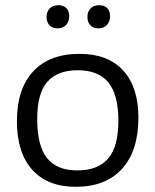

<svg xmlns="http://www.w3.org/2000/svg" viewBox="-20 -711 597 738"><path d="M235 -680C227.7 -687.3 217.3 -691 204 -691C190 -691 179 -686.8 171 -678.5C163 -670.2 159 -659.3 159 -646C159 -632.7 162.7 -622 170 -614C177.3 -606 187.7 -602 201 -602C215 -602 226 -606.3 234 -615C242 -623.7 246 -635 246 -649C246 -662.3 242.3 -672.7 235 -680ZM392 -680C384.7 -687.3 374.3 -691 361 -691C347 -691 336 -686.8 328 -678.5C320 -670.2 316 -659.3 316 -646C316 -632.7 319.7 -622 327 -614C334.3 -606 344.7 -602 358 -602C372 -602 383 -606.3 391 -615C399 -623.7 403 -635 403 -649C403 -662.3 399.3 -672.7 392 -680ZM453.5 -440C414.5 -482.7 358.7 -504 286 -504C208.7 -504 149.2 -481.5 107.5 -436.5C65.8 -391.5 45 -327.7 45 -245C45 -164.3 64.7 -102.2 104 -58.5C143.3 -14.8 199 7 271 7C348.3 7 407.8 -16.2 449.5 -62.5C491.2 -108.8 512 -174.3 512 -259C512 -337 492.5 -397.3 453.5 -440ZM161.5 -396C187.2 -426 226.3 -441 279 -441C331.7 -441 370.8 -425.3 396.5 -394C422.2 -362.7 435 -313.3 435 -246C435 -180.7 422 -132.7 396 -102C370 -71.3 330.3 -56 277 -56C225 -56 186.3 -71.7 161 -103C135.7 -134.3 123 -184.7 123 -254C123 -318.7 135.8 -366 161.5 -396Z"/></svg>

Font: Alegreya Sans SC
Style: Regular
Weight: 400
Designer: Juan Pablo del Peral
Foundry: Huerta Tipografica
Version: Version 1.000;PS 001.000;hotconv 1.0.70;makeotf.lib2.5.58329